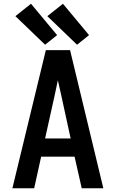

<svg xmlns="http://www.w3.org/2000/svg" viewBox="-20 -1002 616 1022"><path d="M46 0H162L199 -168H377L415 0H530L471 -245L353 -735H224ZM220 -265 270 -490Q274 -511 279 -532.5Q284 -554 288 -575Q293 -554 297.5 -532.5Q302 -511 307 -490L356 -265ZM390 -764 454 -815 315 -982 232 -916ZM220 -764 284 -815 145 -982 62 -916Z"/></svg>

Font: Iosevka Sparkle Semibold
Style: Regular
Weight: 600
Designer: Belleve Invis
Foundry: Belleve Invis
Version: Version 4.5.0; ttfautohint (v1.8.3)